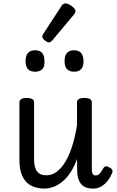

<svg xmlns="http://www.w3.org/2000/svg" viewBox="-20 -1090 687 1127"><path d="M241 17Q199 17 165.5 1Q132 -15 113 -52Q94 -89 94 -150V-489Q94 -502 104.5 -508.5Q115 -515 136 -515Q158 -515 169 -508.5Q180 -502 180 -489V-158Q180 -125 187.5 -103.5Q195 -82 211 -71.5Q227 -61 253 -61Q286 -61 314.5 -83Q343 -105 366 -144.5Q389 -184 405.5 -238Q422 -292 432 -356V-489Q432 -502 442.5 -508.5Q453 -515 475 -515Q497 -515 508 -508.5Q519 -502 519 -489V-104Q519 -87 521 -77.5Q523 -68 528.5 -64Q534 -60 543 -60Q551 -60 557.5 -64.5Q564 -69 571.5 -79Q579 -89 587 -103Q592 -112 601 -113.5Q610 -115 622 -107Q634 -102 638.5 -93Q643 -84 638 -75Q627 -47 610 -26.5Q593 -6 572.5 5.5Q552 17 527 17Q503 17 485.5 10.5Q468 4 456.5 -9.5Q445 -23 439 -43.5Q433 -64 433 -91L432 -157Q415 -109 392.5 -76Q370 -43 344.5 -22.5Q319 -2 292 7.5Q265 17 241 17ZM186 -669Q158 -669 144 -684.5Q130 -700 130 -731Q130 -763 144 -779Q158 -795 186 -795Q214 -795 227.5 -779Q241 -763 241 -731Q243 -700 228.5 -684.5Q214 -669 186 -669ZM415 -669Q387 -669 373 -684.5Q359 -700 359 -731Q359 -763 373 -779Q387 -795 415 -795Q442 -795 456 -779Q470 -763 470 -731Q471 -700 456.5 -684.5Q442 -669 415 -669ZM269 -841Q258 -841 243 -853Q228 -865 228 -875Q228 -878 229 -881Q230 -884 234 -891L341 -1055Q346 -1063 351.5 -1066.5Q357 -1070 365 -1070Q375 -1070 388.5 -1062.5Q402 -1055 412.5 -1044.5Q423 -1034 423 -1025Q423 -1018 420.5 -1013.5Q418 -1009 411 -1001L288 -854Q276 -841 269 -841Z"/></svg>

Font: Playwrite AT
Style: Regular
Weight: 400
Designer: Veronika Burian, José Scaglione
Foundry: TypeTogether
Version: Version 1.002